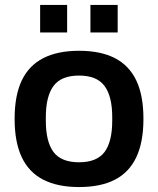

<svg xmlns="http://www.w3.org/2000/svg" viewBox="-20 -743 638 775"><path d="M299 12Q213 12 155 -17.5Q97 -47 68 -108Q39 -169 39 -263Q39 -358 68 -418.5Q97 -479 155 -508.5Q213 -538 299 -538Q386 -538 443.5 -508.5Q501 -479 530 -418.5Q559 -358 559 -263Q559 -169 530 -108Q501 -47 443.5 -17.5Q386 12 299 12ZM299 -88Q371 -88 402 -129.5Q433 -171 433 -256V-270Q433 -354 402 -396Q371 -438 299 -438Q227 -438 196 -396Q165 -354 165 -270V-256Q165 -171 196 -129.5Q227 -88 299 -88ZM142 -612V-723H251V-612ZM345 -612V-723H455V-612Z"/></svg>

Font: Archivo Variable SemiBold
Style: Regular
Weight: 600
Designer: Hector Gatti
Foundry: Omnibus-Type
Version: Version 2.001